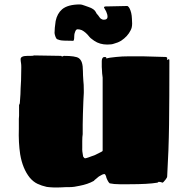

<svg xmlns="http://www.w3.org/2000/svg" viewBox="-20 -830 840 866"><path d="M191 13Q168 8 149 -1Q130 -10 114 -29Q82 -69 71 -134Q63 -187 65 -250V-294Q65 -303 66 -308V-328V-346V-356L69 -363Q69 -364 69.5 -366Q70 -368 70 -373Q73 -409 73 -431L75 -468Q76 -493 76 -526Q76 -539 75 -544Q73 -556 73 -563Q73 -578 104 -578H118Q130 -578 134 -580L256 -578Q256 -578 257.5 -576.5Q259 -575 260 -575L268 -578Q320 -578 335 -568Q345 -561 349.5 -547Q354 -533 354 -509Q354 -493 356 -465Q358 -451 358 -421V-411Q356 -382 354 -316L353 -268V-225Q351 -213 351 -193V-178V-163Q350 -149 355 -124Q360 -116 364 -116Q370 -116 409 -131L433 -143Q443 -147 443 -151V-480Q440 -501 440 -513Q439 -518 439 -528V-543V-553Q439 -565 444 -570Q446 -573 454 -573Q456 -573 458 -571.5Q460 -570 460 -568V-566Q470 -570 503 -573Q530 -576 563 -576H588H604H623L728 -573Q730 -573 731.5 -572Q733 -571 733 -570Q734 -570 734 -569Q734 -568 734 -568V-563Q733 -563 733 -560L738 -561Q739 -563 741 -563Q744 -563 744 -558Q744 -383 742.5 -267.5Q741 -152 734 -34Q734 -29 726 -19Q722 -14 719 -11Q718 -9 716 -8Q714 -7 713 -6Q712 -7 706 -8.5Q700 -10 696 -10L693 -8Q691 -6 689 -6Q649 1 563 1H519Q494 1 475 -3Q468 -8 460 -28Q459 -35 456 -40Q454 -45 451 -45Q443 -45 426 -34Q424 -32 420.5 -29.5Q417 -27 414 -24Q406 -18 403 -14Q376 1 339 8Q314 14 293 14Q270 14 259 15Q219 17 191 13ZM405 -646Q403 -648 395.5 -653Q388 -658 384 -663Q367 -685 349 -694Q339 -698 330 -698Q322 -698 318 -684Q315 -677 315 -669Q315 -665 314.5 -657Q314 -649 311 -646Q309 -645 308 -646Q260 -646 250 -649Q242 -651 238 -653Q234 -655 233 -659Q231 -661 229 -668Q228 -670 227.5 -673Q227 -676 226 -681Q226 -702 231 -735Q238 -769 260 -788Q286 -810 341 -810Q348 -810 361 -805Q374 -800 378 -799Q406 -790 413 -774Q414 -770 419 -765Q423 -761 427.5 -754Q432 -747 436 -745Q442 -741 448 -741Q465 -741 465 -754Q465 -765 459 -778L449 -796Q449 -801 458 -801H461L555 -803Q561 -799 564 -793Q574 -774 575 -746L576 -724Q576 -705 569 -693Q556 -666 526 -646Q513 -638 494 -633Q484 -629 464 -629Q430 -629 405 -646Z"/></svg>

Font: Sigmar One
Style: Regular
Weight: 400
Designer: Vernon Adams
Foundry: Vernon Adams
Version: Version 2.000